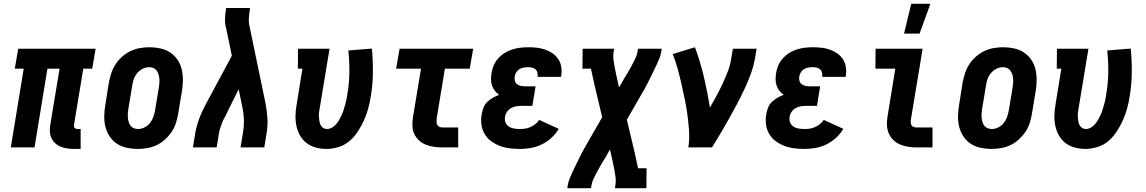

<svg xmlns="http://www.w3.org/2000/svg" viewBox="-20 -777 6040 1012"><path d="M371 8Q352 8 334.5 5.5Q317 3 300.5 -3.5Q284 -10 271.5 -21.5Q259 -33 251.5 -48.5Q244 -64 243 -82Q242 -100 245 -119L294 -415H230L162 0H37L105 -415H58L76 -520H484L466 -415H419L370 -119Q370 -114 370 -110Q370 -106 373 -103Q376 -100 380 -98.5Q384 -97 389 -97H405V8Z M706 8Q677 8 648.5 2Q620 -4 597 -19Q574 -34 558.5 -57Q543 -80 536 -107.5Q529 -135 529.5 -164.5Q530 -194 535 -223L554 -343Q559 -368 567 -392.5Q575 -417 589.5 -439Q604 -461 624.5 -479Q645 -497 668.5 -508Q692 -519 717 -523.5Q742 -528 767 -528Q796 -528 824.5 -522Q853 -516 876 -501Q899 -486 915 -463Q931 -440 937.5 -412.5Q944 -385 944 -355.5Q944 -326 939 -297L919 -177Q915 -152 907 -127.5Q899 -103 884 -81Q869 -59 849 -41Q829 -23 805.5 -12Q782 -1 756.5 3.5Q731 8 706 8ZM708 -97Q725 -97 742 -105.5Q759 -114 770.5 -128.5Q782 -143 788 -160Q794 -177 797 -194L817 -314Q819 -326 820 -338Q821 -350 820 -362Q819 -374 815.5 -385Q812 -396 805.5 -405Q799 -414 788.5 -418.5Q778 -423 766 -423Q749 -423 732 -414.5Q715 -406 703 -391.5Q691 -377 685 -360Q679 -343 677 -326L657 -206Q655 -194 654 -182Q653 -170 654 -158Q655 -146 658 -135Q661 -124 667.5 -115Q674 -106 685 -101.5Q696 -97 708 -97Z M997 0 1009 -74Q1016 -114 1030.5 -153Q1045 -192 1066 -230L1202 -483L1172 -628Q1172 -630 1171 -632.5Q1170 -635 1170 -637H1169V-638Q1165 -659 1166 -682Q1167 -705 1171 -728L1172 -735H1298L1297 -728Q1294 -708 1292 -688Q1290 -668 1293 -649L1380 -230Q1387 -192 1389.5 -153Q1392 -114 1385 -74L1373 0H1248L1260 -74Q1266 -108 1265.5 -142Q1265 -176 1258 -209L1238 -307L1176 -182Q1170 -168 1162.5 -155Q1155 -142 1150 -128.5Q1145 -115 1140.5 -101Q1136 -87 1134 -74L1122 0Z M1701 8Q1673 8 1646 1Q1619 -6 1597.5 -22Q1576 -38 1562.5 -61Q1549 -84 1543 -111Q1537 -138 1537.5 -166.5Q1538 -195 1543 -223L1574 -415H1550L1551 -520H1717L1665 -206Q1663 -195 1661.5 -183.5Q1660 -172 1661 -161Q1662 -150 1663.5 -139Q1665 -128 1669.5 -118.5Q1674 -109 1683 -103Q1692 -97 1703 -97Q1717 -97 1730 -104.5Q1743 -112 1752.5 -123.5Q1762 -135 1769 -147.5Q1776 -160 1782 -173.5Q1788 -187 1792 -200.5Q1796 -214 1800 -227.5Q1804 -241 1806.5 -254.5Q1809 -268 1811 -282Q1821 -340 1821.5 -397.5Q1822 -455 1816 -511L1940 -521Q1946 -459 1945.5 -395Q1945 -331 1934 -267Q1929 -235 1920.5 -204Q1912 -173 1898.5 -143Q1885 -113 1866.5 -84.5Q1848 -56 1822.5 -34Q1797 -12 1764.5 -2Q1732 8 1701 8Z M2312 0Q2290 0 2268 -3Q2246 -6 2225.5 -14Q2205 -22 2189.5 -36Q2174 -50 2164.5 -69Q2155 -88 2154 -110Q2153 -132 2156 -155L2199 -415H2068L2086 -520H2474L2456 -415H2325L2282 -155Q2281 -146 2281 -137Q2281 -128 2284 -120.5Q2287 -113 2295 -109Q2303 -105 2312 -105H2395V0Z M2720 8Q2692 8 2665 4.5Q2638 1 2613.5 -8.5Q2589 -18 2568 -33.5Q2547 -49 2534 -71.5Q2521 -94 2517.5 -121Q2514 -148 2519 -176Q2522 -193 2528.5 -210Q2535 -227 2548.5 -240Q2562 -253 2578 -262Q2594 -271 2611 -277Q2598 -286 2588 -299Q2578 -312 2573 -327Q2568 -342 2568 -359Q2568 -376 2571 -393Q2574 -414 2583 -434Q2592 -454 2607 -470.5Q2622 -487 2641 -498.5Q2660 -510 2680.5 -516.5Q2701 -523 2722 -525.5Q2743 -528 2764 -528Q2787 -528 2810 -525.5Q2833 -523 2854 -515.5Q2875 -508 2893 -495.5Q2911 -483 2923 -464.5Q2935 -446 2938.5 -423.5Q2942 -401 2938 -377L2937 -372H2813L2814 -374Q2815 -384 2812.5 -394.5Q2810 -405 2802.5 -411.5Q2795 -418 2785 -420.5Q2775 -423 2764 -423Q2753 -423 2741 -421Q2729 -419 2718.5 -413Q2708 -407 2701.5 -396.5Q2695 -386 2693 -375Q2691 -363 2693.5 -352Q2696 -341 2704.5 -334Q2713 -327 2724 -324.5Q2735 -322 2747 -322H2803L2786 -219H2730Q2716 -219 2702 -217Q2688 -215 2675 -208Q2662 -201 2653 -188.5Q2644 -176 2642 -162Q2639 -146 2644.5 -132Q2650 -118 2662 -110Q2674 -102 2689.5 -99.5Q2705 -97 2720 -97Q2734 -97 2748 -99Q2762 -101 2775.5 -107Q2789 -113 2801.5 -123Q2814 -133 2822 -145L2925 -98Q2910 -72 2886.5 -50.5Q2863 -29 2835 -15.5Q2807 -2 2777.5 3Q2748 8 2720 8Z M2970 215 2973 197Q2976 180 2982.5 164Q2989 148 2996.5 132Q3004 116 3011.5 100.5Q3019 85 3026.5 69.5Q3034 54 3042 38.5Q3050 23 3058 8L3154 -159L3114 -327Q3109 -348 3104.5 -370Q3100 -392 3095 -414V-415H3050L3051 -520H3217L3214 -502Q3211 -482 3213.5 -463Q3216 -444 3219.5 -425Q3223 -406 3227 -387.5Q3231 -369 3235 -351L3243 -316L3271 -365Q3274 -369 3276.5 -373Q3279 -377 3281 -381L3282 -382Q3290 -396 3298.5 -411Q3307 -426 3314.5 -440.5Q3322 -455 3329.5 -470.5Q3337 -486 3340 -502L3343 -520H3468L3465 -502Q3462 -485 3455.5 -469Q3449 -453 3441.5 -437Q3434 -421 3426.5 -405.5Q3419 -390 3411.5 -374.5Q3404 -359 3396 -343.5Q3388 -328 3380 -313L3284 -146L3324 22Q3329 43 3333.5 65Q3338 87 3343 109V110H3388L3387 215H3221L3224 197Q3227 177 3224.5 158Q3222 139 3218.5 120Q3215 101 3211 82.5Q3207 64 3203 46L3195 11L3167 60Q3164 64 3161.5 68Q3159 72 3157 76L3156 77Q3148 91 3139.5 106Q3131 121 3123.5 135.5Q3116 150 3108.5 165.5Q3101 181 3098 197L3095 215Z M3608 0Q3615 -43 3612 -86Q3609 -129 3603.5 -170.5Q3598 -212 3589.5 -252.5Q3581 -293 3572 -333.5Q3563 -374 3552 -414Q3541 -454 3526 -492L3643 -528Q3671 -452 3690 -372Q3709 -292 3722 -210Q3740 -241 3757 -272.5Q3774 -304 3789 -336.5Q3804 -369 3816.5 -401.5Q3829 -434 3834 -468L3843 -520H3968L3959 -468Q3952 -427 3937 -386.5Q3922 -346 3903.5 -306.5Q3885 -267 3864.5 -228.5Q3844 -190 3822.5 -151.5Q3801 -113 3778.5 -75Q3756 -37 3733 0Z M4220 8Q4192 8 4165 4.5Q4138 1 4113.5 -8.5Q4089 -18 4068 -33.5Q4047 -49 4034 -71.5Q4021 -94 4017.5 -121Q4014 -148 4019 -176Q4022 -193 4028.5 -210Q4035 -227 4048.5 -240Q4062 -253 4078 -262Q4094 -271 4111 -277Q4098 -286 4088 -299Q4078 -312 4073 -327Q4068 -342 4068 -359Q4068 -376 4071 -393Q4074 -414 4083 -434Q4092 -454 4107 -470.5Q4122 -487 4141 -498.5Q4160 -510 4180.5 -516.5Q4201 -523 4222 -525.5Q4243 -528 4264 -528Q4287 -528 4310 -525.5Q4333 -523 4354 -515.5Q4375 -508 4393 -495.5Q4411 -483 4423 -464.5Q4435 -446 4438.5 -423.5Q4442 -401 4438 -377L4437 -372H4313L4314 -374Q4315 -384 4312.5 -394.5Q4310 -405 4302.5 -411.5Q4295 -418 4285 -420.5Q4275 -423 4264 -423Q4253 -423 4241 -421Q4229 -419 4218.5 -413Q4208 -407 4201.5 -396.5Q4195 -386 4193 -375Q4191 -363 4193.5 -352Q4196 -341 4204.5 -334Q4213 -327 4224 -324.5Q4235 -322 4247 -322H4303L4286 -219H4230Q4216 -219 4202 -217Q4188 -215 4175 -208Q4162 -201 4153 -188.5Q4144 -176 4142 -162Q4139 -146 4144.5 -132Q4150 -118 4162 -110Q4174 -102 4189.5 -99.5Q4205 -97 4220 -97Q4234 -97 4248 -99Q4262 -101 4275.5 -107Q4289 -113 4301.5 -123Q4314 -133 4322 -145L4425 -98Q4410 -72 4386.5 -50.5Q4363 -29 4335 -15.5Q4307 -2 4277.5 3Q4248 8 4220 8Z M4812 0Q4789 0 4766.5 -3.5Q4744 -7 4724 -15.5Q4704 -24 4688.5 -39Q4673 -54 4664.5 -74Q4656 -94 4655 -117Q4654 -140 4658 -163L4699 -415H4594L4595 -520H4843L4781 -146Q4780 -138 4780.5 -130Q4781 -122 4785 -116Q4789 -110 4796.5 -107.5Q4804 -105 4812 -105H4895V0ZM4745 -600 4783 -757H4884L4827 -600Z M5206 8Q5177 8 5148.5 2Q5120 -4 5097 -19Q5074 -34 5058.5 -57Q5043 -80 5036 -107.5Q5029 -135 5029.5 -164.5Q5030 -194 5035 -223L5054 -343Q5059 -368 5067 -392.5Q5075 -417 5089.5 -439Q5104 -461 5124.5 -479Q5145 -497 5168.5 -508Q5192 -519 5217 -523.5Q5242 -528 5267 -528Q5296 -528 5324.5 -522Q5353 -516 5376 -501Q5399 -486 5415 -463Q5431 -440 5437.5 -412.5Q5444 -385 5444 -355.5Q5444 -326 5439 -297L5419 -177Q5415 -152 5407 -127.5Q5399 -103 5384 -81Q5369 -59 5349 -41Q5329 -23 5305.5 -12Q5282 -1 5256.5 3.5Q5231 8 5206 8ZM5208 -97Q5225 -97 5242 -105.5Q5259 -114 5270.5 -128.5Q5282 -143 5288 -160Q5294 -177 5297 -194L5317 -314Q5319 -326 5320 -338Q5321 -350 5320 -362Q5319 -374 5315.5 -385Q5312 -396 5305.5 -405Q5299 -414 5288.5 -418.5Q5278 -423 5266 -423Q5249 -423 5232 -414.5Q5215 -406 5203 -391.5Q5191 -377 5185 -360Q5179 -343 5177 -326L5157 -206Q5155 -194 5154 -182Q5153 -170 5154 -158Q5155 -146 5158 -135Q5161 -124 5167.5 -115Q5174 -106 5185 -101.5Q5196 -97 5208 -97Z M5701 8Q5673 8 5646 1Q5619 -6 5597.5 -22Q5576 -38 5562.5 -61Q5549 -84 5543 -111Q5537 -138 5537.5 -166.5Q5538 -195 5543 -223L5574 -415H5550L5551 -520H5717L5665 -206Q5663 -195 5661.5 -183.5Q5660 -172 5661 -161Q5662 -150 5663.5 -139Q5665 -128 5669.5 -118.5Q5674 -109 5683 -103Q5692 -97 5703 -97Q5717 -97 5730 -104.5Q5743 -112 5752.5 -123.5Q5762 -135 5769 -147.5Q5776 -160 5782 -173.5Q5788 -187 5792 -200.5Q5796 -214 5800 -227.5Q5804 -241 5806.5 -254.5Q5809 -268 5811 -282Q5821 -340 5821.5 -397.5Q5822 -455 5816 -511L5940 -521Q5946 -459 5945.5 -395Q5945 -331 5934 -267Q5929 -235 5920.5 -204Q5912 -173 5898.5 -143Q5885 -113 5866.5 -84.5Q5848 -56 5822.5 -34Q5797 -12 5764.5 -2Q5732 8 5701 8Z"/></svg>

Font: Iosevka Curly Slab Extrabold
Style: Italic
Weight: 800
Italic angle: -9°
Monospace: yes
Designer: Belleve Invis
Foundry: Belleve Invis
Version: Version 22.1.2; ttfautohint (v1.8.4)